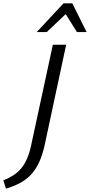

<svg xmlns="http://www.w3.org/2000/svg" viewBox="-91 -927 541 1155"><path d="M97 -56 227 -658H307L177 -51Q163 11 141.5 55Q120 99 90.5 128.5Q61 158 24.5 176.5Q-12 195 -55 208L-71 158Q-38 145 -11.5 128Q15 111 35.5 87Q56 63 71.5 27.5Q87 -8 97 -56ZM130 -734 291 -907H344L321 -858L190 -734ZM372 -734 295 -857 291 -907H344L430 -734Z"/></svg>

Font: Ysabeau Office Medium
Style: Italic
Weight: 500
Italic angle: -12°
Designer: Christian Thalmann (Catharsis Fonts)
Version: Version 2.001;gftools[0.9.30]; featfreeze: tnum,lnum,ss02